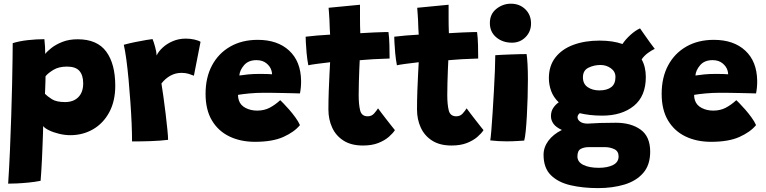

<svg xmlns="http://www.w3.org/2000/svg" viewBox="-20 -742 4040 1012"><path d="M23 226Q28.5 142 32.5 50.2Q36.5 -41.5 39.2 -130.8Q42 -220 43.8 -297.8Q45.5 -375.5 46.2 -432.2Q47 -489 47 -514.5Q82 -525.5 127 -530.5Q172 -535.5 214 -535.5Q216 -517.5 217.2 -496.5Q218.5 -475.5 218.5 -457.5Q227 -470 249.8 -488.2Q272.5 -506.5 307.8 -520.8Q343 -535 389.5 -535Q492 -535 539.8 -470.2Q587.5 -405.5 587.5 -290Q587.5 -209 556 -150.5Q524.5 -92 470.8 -60.8Q417 -29.5 350.5 -29.5Q321.5 -29.5 291.5 -36.8Q261.5 -44 238.8 -55Q216 -66 207.5 -77.5Q207.5 -65 206.5 -37.5Q205.5 -10 204.2 25.2Q203 60.5 201.2 96.5Q199.5 132.5 197.5 163Q195.5 193.5 194 211Q164 217 131 220.2Q98 223.5 69.2 224.8Q40.5 226 23 226ZM323 -204Q367.5 -204 393 -230Q418.5 -256 418.5 -302.5Q418.5 -345 398.8 -368Q379 -391 333 -391Q290 -391 261.5 -373.8Q233 -356.5 220 -340Q220 -331 219.5 -312.2Q219 -293.5 218.2 -275Q217.5 -256.5 217 -247.5Q229.5 -234.5 253.5 -219.2Q277.5 -204 323 -204Z M805.5 -449.5Q815.5 -471 837.8 -491.5Q860 -512 891.2 -525.2Q922.5 -538.5 959.5 -538.5Q982.5 -538.5 1004.8 -533.5Q1027 -528.5 1037 -521.5L1002 -343Q991.5 -347.5 974.5 -352.8Q957.5 -358 937 -358Q905 -358 878 -343Q851 -328 831 -302Q835.5 -274 841.5 -231.2Q847.5 -188.5 853 -142.8Q858.5 -97 862.2 -59.5Q866 -22 866 -5Q826 0 774.8 1.8Q723.5 3.5 676 3.5Q676 -37 673.8 -91.2Q671.5 -145.5 667.2 -205Q663 -264.5 657.8 -322Q652.5 -379.5 646 -427.8Q639.5 -476 632.5 -506Q659.5 -513.5 692.2 -520.2Q725 -527 751 -531.2Q777 -535.5 784 -536Q790 -522.5 797.5 -495.2Q805 -468 805.5 -449.5Z M1561 -82.5Q1531 -46 1473.5 -20.2Q1416 5.5 1324 5.5Q1248 5.5 1189.2 -22.8Q1130.5 -51 1097 -107.2Q1063.5 -163.5 1063.5 -247.5Q1063.5 -333.5 1097.5 -397.2Q1131.5 -461 1193.5 -496.5Q1255.5 -532 1338.5 -532Q1443 -532 1504.2 -475.2Q1565.5 -418.5 1567 -316.5Q1567.5 -282 1561 -249.5Q1553.5 -250 1527.5 -250.5Q1501.5 -251 1469.5 -251.8Q1437.5 -252.5 1410.2 -252.8Q1383 -253 1372 -253Q1331 -253 1294.2 -249.5Q1257.5 -246 1234.5 -242Q1234.5 -225.5 1239 -213Q1247.5 -187 1274.5 -173Q1301.5 -159 1335.5 -159Q1372.5 -159 1401.5 -174.2Q1430.5 -189.5 1457 -214Q1460 -211.5 1473.2 -198Q1486.5 -184.5 1504 -164.5Q1521.5 -144.5 1537.2 -122.8Q1553 -101 1561 -82.5ZM1241.5 -344Q1260 -347 1287.8 -349.8Q1315.5 -352.5 1352.5 -352.5Q1372.5 -352.5 1389.8 -351.8Q1407 -351 1414 -350.5Q1414 -359 1411 -369.5Q1405 -391.5 1384.5 -408.2Q1364 -425 1332 -425Q1289 -425 1266.2 -398.2Q1243.5 -371.5 1241.5 -344Z M2061.5 -56Q2051 -39.5 2029.2 -20.5Q2007.5 -1.5 1973.8 11.8Q1940 25 1893 25Q1831 25 1790.8 -0.8Q1750.5 -26.5 1730.8 -69.5Q1711 -112.5 1711 -165Q1711 -212.5 1712.8 -263Q1714.5 -313.5 1716.8 -354.5Q1719 -395.5 1720 -414Q1684 -410 1651 -405.5Q1618 -401 1605 -398Q1599 -430 1596 -462.8Q1593 -495.5 1592 -519.2Q1591 -543 1591 -548.5Q1620 -552 1651.8 -554.8Q1683.5 -557.5 1720 -559.5Q1719 -569 1718 -593.2Q1717 -617.5 1716.5 -636Q1715.5 -654 1714.2 -672.2Q1713 -690.5 1712 -701L1877.5 -717Q1877.5 -711.5 1877.5 -691.5Q1877.5 -671.5 1877.5 -643Q1877.5 -627.5 1877.8 -607.8Q1878 -588 1879 -567Q1895.5 -568 1917.8 -569.2Q1940 -570.5 1953 -571Q1983.5 -572.5 2002.8 -572.8Q2022 -573 2027.5 -573Q2031.5 -545.5 2032.5 -505.2Q2033.5 -465 2033.5 -433.5Q2028.5 -433.5 2001.5 -432.2Q1974.5 -431 1949 -430Q1931 -429 1909.2 -427.2Q1887.5 -425.5 1876 -424.5Q1875 -408.5 1873.8 -376.2Q1872.5 -344 1871.5 -307.5Q1870.5 -271 1870.5 -241.5Q1870.5 -191.5 1878.2 -160.2Q1886 -129 1918 -129Q1938.5 -129 1951.5 -143.5Q1964.5 -158 1972.5 -171Q1980 -160.5 1993 -143.5Q2006 -126.5 2020 -108.5Q2034 -90.5 2045.5 -76Q2057 -61.5 2061.5 -56Z M2528.5 -56Q2518 -39.5 2496.2 -20.5Q2474.5 -1.5 2440.8 11.8Q2407 25 2360 25Q2298 25 2257.8 -0.8Q2217.5 -26.5 2197.8 -69.5Q2178 -112.5 2178 -165Q2178 -212.5 2179.8 -263Q2181.5 -313.5 2183.8 -354.5Q2186 -395.5 2187 -414Q2151 -410 2118 -405.5Q2085 -401 2072 -398Q2066 -430 2063 -462.8Q2060 -495.5 2059 -519.2Q2058 -543 2058 -548.5Q2087 -552 2118.8 -554.8Q2150.5 -557.5 2187 -559.5Q2186 -569 2185 -593.2Q2184 -617.5 2183.5 -636Q2182.5 -654 2181.2 -672.2Q2180 -690.5 2179 -701L2344.5 -717Q2344.5 -711.5 2344.5 -691.5Q2344.5 -671.5 2344.5 -643Q2344.5 -627.5 2344.8 -607.8Q2345 -588 2346 -567Q2362.5 -568 2384.8 -569.2Q2407 -570.5 2420 -571Q2450.5 -572.5 2469.8 -572.8Q2489 -573 2494.5 -573Q2498.5 -545.5 2499.5 -505.2Q2500.5 -465 2500.5 -433.5Q2495.5 -433.5 2468.5 -432.2Q2441.5 -431 2416 -430Q2398 -429 2376.2 -427.2Q2354.5 -425.5 2343 -424.5Q2342 -408.5 2340.8 -376.2Q2339.5 -344 2338.5 -307.5Q2337.5 -271 2337.5 -241.5Q2337.5 -191.5 2345.2 -160.2Q2353 -129 2385 -129Q2405.5 -129 2418.5 -143.5Q2431.5 -158 2439.5 -171Q2447 -160.5 2460 -143.5Q2473 -126.5 2487 -108.5Q2501 -90.5 2512.5 -76Q2524 -61.5 2528.5 -56Z M2678.5 -517Q2629.5 -517 2595.8 -545.2Q2562 -573.5 2562 -620.5Q2562 -668 2596.2 -695.2Q2630.5 -722.5 2673 -722.5Q2718.5 -722.5 2748.8 -693.2Q2779 -664 2779 -618Q2779 -575.5 2750 -546.2Q2721 -517 2678.5 -517ZM2743 -1Q2734 -0.5 2707.2 1.2Q2680.5 3 2651 3Q2629.5 3 2607.5 1.8Q2585.5 0.5 2564 -2Q2566.5 -15 2569.8 -54.8Q2573 -94.5 2576.5 -148.8Q2580 -203 2583.2 -261Q2586.5 -319 2588.5 -369.5Q2590.5 -420 2590.5 -451Q2602 -452 2624 -453Q2646 -454 2671.2 -455Q2696.5 -456 2719.2 -456.5Q2742 -457 2755.5 -457Q2758.5 -440.5 2760.5 -404.2Q2762.5 -368 2762.5 -323Q2762.5 -277.5 2761 -227.8Q2759.5 -178 2757 -132Q2754.5 -86 2751 -51.2Q2747.5 -16.5 2743 -1Z M3154 -132.5Q3119.5 -132.5 3089.8 -136Q3060 -139.5 3035.5 -145.5Q3024 -135.5 3024 -124Q3024 -111 3037.8 -100.8Q3051.5 -90.5 3077.5 -90.5H3078Q3108.5 -92.5 3142.5 -93.8Q3176.5 -95 3226.5 -95Q3306 -95 3356.5 -58.8Q3407 -22.5 3407 57.5Q3407 127.5 3370.2 169.8Q3333.5 212 3271 230.8Q3208.5 249.5 3132 249.5Q3053 249.5 2987.8 234.5Q2922.5 219.5 2883.8 181.5Q2845 143.5 2845 74Q2845 34.5 2870.2 0.2Q2895.5 -34 2941.5 -57Q2910 -71.5 2897 -90Q2884 -108.5 2884 -129.5Q2884 -156 2896.8 -174.2Q2909.5 -192.5 2925 -202.5Q2897 -229.5 2885 -262.5Q2873 -295.5 2873 -330Q2873 -395 2907.5 -439.2Q2942 -483.5 3002.5 -505.8Q3063 -528 3140 -528Q3210 -528 3261 -510Q3277 -534.5 3303 -558Q3329 -581.5 3353.5 -592.5Q3361.5 -581 3375.8 -560.5Q3390 -540 3405.2 -519Q3420.5 -498 3431 -484.5Q3413 -476 3394 -462Q3375 -448 3362 -429Q3384 -389.5 3384 -336.5Q3384 -235 3320.8 -183.8Q3257.5 -132.5 3154 -132.5ZM3139 -265.5Q3179 -265.5 3201.5 -282.5Q3224 -299.5 3224 -336Q3224 -365 3199.8 -382.2Q3175.5 -399.5 3145.5 -399.5Q3111 -399.5 3081.8 -385.2Q3052.5 -371 3052.5 -334.5Q3052.5 -299.5 3077.8 -282.5Q3103 -265.5 3139 -265.5ZM3136 142.5Q3181.5 142.5 3211 127.8Q3240.5 113 3240.5 82.5Q3240.5 55 3218 44.2Q3195.5 33.5 3168 33.5H3084Q3058 33.5 3040.8 43Q3023.5 52.5 3023.5 82.5Q3023.5 111.5 3054.2 127Q3085 142.5 3136 142.5Z M3965 -82.5Q3935 -46 3877.5 -20.2Q3820 5.5 3728 5.5Q3652 5.5 3593.2 -22.8Q3534.5 -51 3501 -107.2Q3467.5 -163.5 3467.5 -247.5Q3467.5 -333.5 3501.5 -397.2Q3535.5 -461 3597.5 -496.5Q3659.5 -532 3742.5 -532Q3847 -532 3908.2 -475.2Q3969.5 -418.5 3971 -316.5Q3971.5 -282 3965 -249.5Q3957.5 -250 3931.5 -250.5Q3905.5 -251 3873.5 -251.8Q3841.5 -252.5 3814.2 -252.8Q3787 -253 3776 -253Q3735 -253 3698.2 -249.5Q3661.5 -246 3638.5 -242Q3638.5 -225.5 3643 -213Q3651.5 -187 3678.5 -173Q3705.5 -159 3739.5 -159Q3776.5 -159 3805.5 -174.2Q3834.5 -189.5 3861 -214Q3864 -211.5 3877.2 -198Q3890.5 -184.5 3908 -164.5Q3925.5 -144.5 3941.2 -122.8Q3957 -101 3965 -82.5ZM3645.5 -344Q3664 -347 3691.8 -349.8Q3719.5 -352.5 3756.5 -352.5Q3776.5 -352.5 3793.8 -351.8Q3811 -351 3818 -350.5Q3818 -359 3815 -369.5Q3809 -391.5 3788.5 -408.2Q3768 -425 3736 -425Q3693 -425 3670.2 -398.2Q3647.5 -371.5 3645.5 -344Z"/></svg>

Font: Grandstander ExtraBold
Style: Regular
Weight: 800
Designer: Tyler Finck
Foundry: Etcetera Type Co
Version: Version 1.200; ttfautohint (v1.8.3)